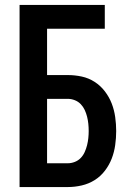

<svg xmlns="http://www.w3.org/2000/svg" viewBox="-20 -755 540 775"><path d="M59 0V-735H403V-639H170V-452H254Q282 -452 310 -446Q338 -440 362 -424.5Q386 -409 403.5 -386Q421 -363 431 -337Q441 -311 445 -282.5Q449 -254 449 -226Q449 -198 445 -169.5Q441 -141 431 -115Q421 -89 403.5 -66Q386 -43 362 -28Q338 -13 310 -6.5Q282 0 254 0ZM170 -96H254Q268 -96 282 -101.5Q296 -107 306 -117.5Q316 -128 322 -141.5Q328 -155 331.5 -169Q335 -183 336.5 -197.5Q338 -212 338 -226Q338 -241 336.5 -255.5Q335 -270 331.5 -284Q328 -298 322 -311Q316 -324 306 -334.5Q296 -345 282 -350.5Q268 -356 254 -356H170Z"/></svg>

Font: Iosevka
Style: Bold
Weight: 700
Monospace: yes
Designer: Belleve Invis
Foundry: Belleve Invis
Version: Version 32.5.0; ttfautohint (v1.8.4)